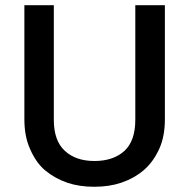

<svg xmlns="http://www.w3.org/2000/svg" viewBox="-20 -715 730 742"><path d="M188 -252Q188 -170.4 231 -131.8Q272.9 -92.8 345.2 -92.8Q417.5 -92.8 460.9 -131.8Q502.9 -170.9 502.9 -252V-694.8H617.2V-253.9Q617.2 -187.5 595.2 -139.2Q571.8 -88.4 535.2 -57.1Q497.6 -25.4 448.2 -8.8Q401.9 6.8 344.2 6.8Q286.6 6.8 240.2 -8.8Q191.9 -25.4 153.8 -57.1Q118.7 -86.9 96.2 -139.2Q74.2 -187.5 74.2 -253.9V-694.8H188Z"/></svg>

Font: PoppinsZ Medium
Style: Regular
Weight: 500
Designer: Ninad Kale (Devanagari), Jonny Pinhorn (Latin)
Foundry: Indian Type Foundry
Version: Version 3.002;FEAKit 1.0